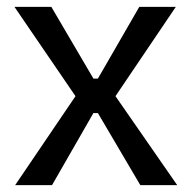

<svg xmlns="http://www.w3.org/2000/svg" viewBox="-20 -537 556 557"><path d="M24 0 199 -258 22 -517H129L251 -309H264L384 -517H490L315 -258L494 0H387L264 -209H251L131 0Z"/></svg>

Font: Bricolage Grotesque 96pt ExtraBold
Style: Regular
Weight: 400
Version: Version 1.001;gftools[0.9.33.dev8+g029e19f]